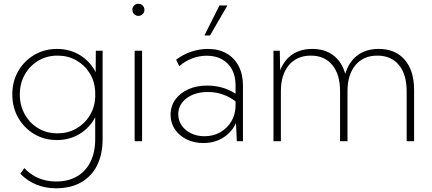

<svg xmlns="http://www.w3.org/2000/svg" viewBox="-20 -762 2333 1036"><path d="M287.1 -6.3Q218.8 -6.3 164.3 -38.8Q109.9 -71.3 78.1 -127Q46.4 -182.6 46.4 -252.4Q46.4 -322.3 78.1 -377.7Q109.9 -433.1 164.6 -465.6Q219.2 -498 288.1 -498Q357.4 -498 412.4 -463.9Q467.3 -429.7 496.1 -372.6L497.1 -488.3H533.7V-11.7Q533.7 70.8 503.7 130.6Q473.6 190.4 417.2 222.2Q360.8 253.9 281.7 253.9Q168 253.9 89.8 175.8L110.8 145Q179.7 217.3 283.2 217.3Q348.6 217.3 395.8 189.7Q442.9 162.1 468.3 110.8Q493.7 59.6 493.7 -11.2V-129.4Q465.3 -73.7 410.6 -40Q356 -6.3 287.1 -6.3ZM290 -42.5Q345.7 -42.5 390.6 -67.6Q435.5 -92.8 463.1 -136.7Q490.7 -180.7 493.7 -236.3V-268.6Q490.7 -324.2 463.4 -367.9Q436 -411.6 391.1 -436.8Q346.2 -461.9 290.5 -461.9Q232.9 -461.9 186.8 -434.6Q140.6 -407.2 113.8 -359.6Q86.9 -312 86.9 -252.4Q86.9 -192.9 113.8 -145Q140.6 -97.2 186.5 -69.8Q232.4 -42.5 290 -42.5Z M726.6 -676.3Q712.9 -676.3 703.6 -686Q694.3 -695.8 694.3 -709.5Q694.3 -722.7 703.6 -732.2Q712.9 -741.7 726.6 -741.7Q740.2 -741.7 749.8 -732.2Q759.3 -722.7 759.3 -709Q759.3 -695.3 749.8 -685.8Q740.2 -676.3 726.6 -676.3ZM746.6 0H706.5V-488.3H746.6Z M1291 0H1257.8L1253.4 -98.1Q1231 -48.8 1184.6 -19.5Q1138.2 9.8 1077.1 9.8Q1026.9 9.8 986.6 -10.3Q946.3 -30.3 923.3 -64.7Q900.4 -99.1 900.4 -142.6Q900.4 -189 925.8 -224.4Q951.2 -259.8 995.6 -280Q1040 -300.3 1097.7 -300.3Q1139.6 -300.3 1179.4 -289.1Q1219.2 -277.8 1251 -256.3V-302.2Q1251 -352.1 1231.7 -387.5Q1212.4 -422.9 1177.5 -442.1Q1142.6 -461.4 1095.7 -461.4Q1055.7 -461.4 1017.3 -447Q979 -432.6 947.3 -404.8L930.2 -439.9Q967.8 -468.3 1012.2 -483.2Q1056.6 -498 1101.6 -498Q1159.7 -498 1202.1 -473.9Q1244.6 -449.7 1267.8 -405.3Q1291 -360.8 1291 -300.3ZM1083.5 -26.9Q1129.9 -26.9 1167.7 -48.1Q1205.6 -69.3 1228 -106.4Q1250.5 -143.6 1251 -190.9V-215.3Q1217.8 -240.2 1180.4 -252.9Q1143.1 -265.6 1102.1 -265.6Q1031.7 -265.6 986.8 -231.9Q941.9 -198.2 941.9 -145.5Q941.9 -111.8 960.4 -85Q979 -58.1 1011 -42.5Q1043 -26.9 1083.5 -26.9ZM1113.3 -570.8H1083L1164.1 -732.4H1207Z M2214.4 0H2174.3V-270Q2174.3 -360.4 2132.6 -411.1Q2090.8 -461.9 2016.1 -461.9Q1940.9 -461.9 1897.9 -410.4Q1855 -358.9 1855 -270V0H1814.9V-270Q1814.9 -360.4 1773.2 -411.1Q1731.4 -461.9 1657.2 -461.9Q1582 -461.9 1538.8 -410.4Q1495.6 -358.9 1495.6 -270V0H1455.6V-488.3H1489.7L1491.7 -382.8Q1514.2 -439.5 1558.3 -468.8Q1602.5 -498 1665 -498Q1733.4 -498 1779.1 -463.1Q1824.7 -428.2 1842.8 -363.8Q1863.3 -429.7 1909.4 -463.9Q1955.6 -498 2023.4 -498Q2113.3 -498 2163.8 -439.5Q2214.4 -380.9 2214.4 -276.4Z"/></svg>

Font: Kumbh Sans ExtraLight
Style: Regular
Weight: 250
Version: Version 1.005